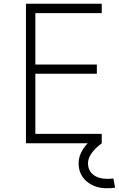

<svg xmlns="http://www.w3.org/2000/svg" viewBox="-20 -776 632 1021"><path d="M548 225Q487 225 445 192Q398 155 398 92Q398 16 491 -54L521 -14Q448 41 448 92Q448 131 476 153Q504 175 548 175Q571 175 583 173L592 222Q576 225 548 225ZM118 -756H521V-706H168V-433H495V-384H168V-64H521V-14H118Z"/></svg>

Font: Leon Sans
Style: Light
Weight: 300
Designer: Jongmin Kim
Version: Version 1.2